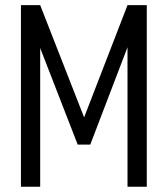

<svg xmlns="http://www.w3.org/2000/svg" viewBox="-20 -710 638 730"><path d="M538.1 -690.4V0H464.8V-530.3L323.2 -160.2H275.4L132.8 -527.3V0H59.6V-690.4H132.8L299.8 -263.7L464.8 -690.4Z"/></svg>

Font: Altinn-DIN Condensed
Style: Regular
Weight: 400
Width: 3
Designer: Charles Nix
Foundry: Altinn
Version: Version 2.00